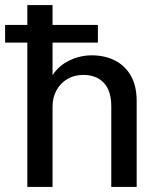

<svg xmlns="http://www.w3.org/2000/svg" viewBox="-22 -740 642 760"><path d="M86.2 0V-720H186V-442.8Q212 -481.5 253.9 -501.2Q295.8 -521 341.2 -521Q392 -521 432.2 -500.9Q472.5 -480.8 495.8 -440.6Q519 -400.5 519 -339.5V0H418.5V-317.8Q418.5 -381.2 388.8 -412.4Q359 -443.5 307 -443.5Q272.5 -443.5 244.9 -427.4Q217.2 -411.2 201.6 -382.6Q186 -354 186 -317.8V0ZM-1.8 -571.5V-641.2H365.5V-571.5Z"/></svg>

Font: Chivo Mono Medium
Style: Regular
Weight: 500
Monospace: yes
Designer: Hector Gatti
Foundry: Omnibus-Type
Version: Version 1.008